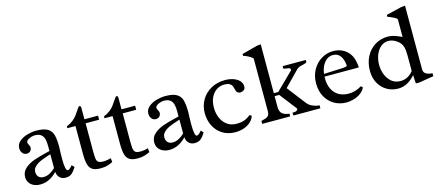

<svg xmlns="http://www.w3.org/2000/svg" viewBox="-49 -1166 3815 1670"><g transform="rotate(-15 1858.0 -331.0)"><path d="M218.3 -416Q205.6 -416 187 -410.6Q168.5 -405.3 154.5 -395.3Q140.6 -385.3 140.6 -372.1Q140.6 -366.7 142.6 -361.6Q144.5 -356.4 148.9 -348.6Q153.3 -341.3 155.3 -335.9Q157.2 -330.6 157.2 -324.7Q157.2 -305.2 144.8 -292.2Q132.3 -279.3 112.8 -279.3Q88.4 -279.3 74 -297.4Q59.6 -315.4 59.6 -340.8Q59.6 -378.9 89.4 -403.8Q119.1 -428.7 161.4 -440.4Q203.6 -452.1 240.2 -452.1Q309.1 -452.1 343 -431.9Q377 -411.6 387.9 -372.8Q398.9 -334 398.9 -264.2L397.9 -239.7Q397.5 -229 396.7 -204.1Q396 -179.2 396 -158.2Q396 -48.3 418.9 -48.3Q435.5 -48.3 461.9 -82L482.4 -60.1Q460.9 -24.9 439.9 -7.6Q418.9 9.8 384.8 9.8Q352.5 9.8 331.8 -10.5Q311 -30.8 309.1 -63Q277.8 -28.8 239 -9.5Q200.2 9.8 156.7 9.8Q126.5 9.8 100.8 -1.2Q75.2 -12.2 59.8 -34.2Q44.4 -56.2 44.4 -86.9Q44.4 -133.3 80.1 -164.1Q115.7 -194.8 162.1 -210.9Q208.5 -227.1 275.4 -243.2Q281.2 -244.1 307.6 -251V-297.4Q307.6 -334 301 -359.4Q294.4 -384.8 274.7 -400.4Q254.9 -416 218.3 -416ZM289.1 -216.3Q247.1 -202.6 217.3 -190.2Q187.5 -177.7 164.1 -156.7Q140.6 -135.7 140.6 -107.4Q140.6 -78.6 156.5 -62Q172.4 -45.4 201.2 -45.4Q230 -45.4 256.8 -59.8Q283.7 -74.2 307.6 -97.7V-222.2Q300.3 -219.7 289.1 -216.3Z M673.8 -153.3Q673.8 -103.5 677.2 -82.3Q680.7 -61 693.8 -51.5Q707 -42 738.3 -42Q756.8 -42 775.4 -45.4Q793.9 -48.8 806.6 -52.7L810.5 -17.1Q785.6 -4.9 760.3 2.4Q734.9 9.8 699.2 9.8Q651.9 9.8 627 -5.9Q602.1 -21.5 592.3 -56.4Q582.5 -91.3 582.5 -154.8V-402.3H509.8V-419.4Q543 -432.6 565.7 -450.4Q588.4 -468.3 603 -487.3Q617.7 -506.3 638.2 -537.6Q647 -551.8 651.9 -556.4Q656.7 -561 661.6 -561Q666.5 -561 669.7 -556.4Q672.9 -551.8 672.9 -542V-439H795.4V-402.3H673.8Z M1007.8 -153.3Q1007.8 -103.5 1011.2 -82.3Q1014.6 -61 1027.8 -51.5Q1041 -42 1072.3 -42Q1090.8 -42 1109.4 -45.4Q1127.9 -48.8 1140.6 -52.7L1144.5 -17.1Q1119.6 -4.9 1094.2 2.4Q1068.8 9.8 1033.2 9.8Q985.8 9.8 960.9 -5.9Q936 -21.5 926.3 -56.4Q916.5 -91.3 916.5 -154.8V-402.3H843.8V-419.4Q877 -432.6 899.7 -450.4Q922.4 -468.3 937 -487.3Q951.7 -506.3 972.2 -537.6Q981 -551.8 985.8 -556.4Q990.7 -561 995.6 -561Q1000.5 -561 1003.7 -556.4Q1006.8 -551.8 1006.8 -542V-439H1129.4V-402.3H1007.8Z M1380.9 -416Q1368.2 -416 1349.6 -410.6Q1331.1 -405.3 1317.1 -395.3Q1303.2 -385.3 1303.2 -372.1Q1303.2 -366.7 1305.2 -361.6Q1307.1 -356.4 1311.5 -348.6Q1315.9 -341.3 1317.9 -335.9Q1319.8 -330.6 1319.8 -324.7Q1319.8 -305.2 1307.4 -292.2Q1294.9 -279.3 1275.4 -279.3Q1251 -279.3 1236.6 -297.4Q1222.2 -315.4 1222.2 -340.8Q1222.2 -378.9 1252 -403.8Q1281.7 -428.7 1324 -440.4Q1366.2 -452.1 1402.8 -452.1Q1471.7 -452.1 1505.6 -431.9Q1539.6 -411.6 1550.5 -372.8Q1561.5 -334 1561.5 -264.2L1560.5 -239.7Q1560.1 -229 1559.3 -204.1Q1558.6 -179.2 1558.6 -158.2Q1558.6 -48.3 1581.5 -48.3Q1598.1 -48.3 1624.5 -82L1645 -60.1Q1623.5 -24.9 1602.5 -7.6Q1581.5 9.8 1547.4 9.8Q1515.1 9.8 1494.4 -10.5Q1473.6 -30.8 1471.7 -63Q1440.4 -28.8 1401.6 -9.5Q1362.8 9.8 1319.3 9.8Q1289.1 9.8 1263.4 -1.2Q1237.8 -12.2 1222.4 -34.2Q1207 -56.2 1207 -86.9Q1207 -133.3 1242.7 -164.1Q1278.3 -194.8 1324.7 -210.9Q1371.1 -227.1 1438 -243.2Q1443.8 -244.1 1470.2 -251V-297.4Q1470.2 -334 1463.6 -359.4Q1457 -384.8 1437.3 -400.4Q1417.5 -416 1380.9 -416ZM1451.7 -216.3Q1409.7 -202.6 1379.9 -190.2Q1350.1 -177.7 1326.7 -156.7Q1303.2 -135.7 1303.2 -107.4Q1303.2 -78.6 1319.1 -62Q1335 -45.4 1363.8 -45.4Q1392.6 -45.4 1419.4 -59.8Q1446.3 -74.2 1470.2 -97.7V-222.2Q1462.9 -219.7 1451.7 -216.3Z M1913.6 9.8Q1846.2 9.8 1797.1 -21.7Q1748 -53.2 1722.7 -105.5Q1697.3 -157.7 1697.3 -218.8Q1697.3 -283.2 1728 -336.7Q1758.8 -390.1 1814.5 -421.1Q1870.1 -452.1 1940.9 -452.1Q1981.9 -452.1 2016.1 -440.2Q2050.3 -428.2 2070.1 -406.2Q2089.8 -384.3 2089.8 -355.5Q2089.8 -333.5 2075.7 -323.5Q2061.5 -313.5 2045.4 -313.5Q2030.3 -313.5 2022 -319.1Q2013.7 -324.7 2010 -332.8Q2006.3 -340.8 2002.9 -355.5Q1999 -374 1993.4 -385.7Q1987.8 -397.5 1972.7 -406.2Q1957.5 -415 1929.2 -416Q1891.6 -417.5 1858.9 -397.7Q1826.2 -377.9 1806.4 -338.9Q1786.6 -299.8 1786.6 -245.1Q1786.6 -194.3 1804.7 -151.9Q1822.8 -109.4 1857.7 -84Q1892.6 -58.6 1941.4 -58.6Q1983.9 -58.6 2012.2 -68.8Q2040.5 -79.1 2070.8 -103L2086.4 -91.8Q2076.2 -59.1 2049.8 -36.1Q2023.4 -13.2 1987.8 -1.7Q1952.1 9.8 1913.6 9.8Z M2156.2 0 2155.8 -15.6Q2155.8 -23.4 2156.2 -26.4Q2184.6 -33.2 2199 -38.6Q2213.4 -43.9 2222.7 -56.2Q2231.9 -68.4 2231.9 -90.3V-568.4Q2227.1 -575.7 2210.4 -586.2Q2193.8 -596.7 2175.5 -605Q2157.2 -613.3 2148.4 -614.3V-631.3L2288.1 -668.5L2322.8 -671.9V-231.9H2362.8L2519 -385.3Q2520 -387.7 2520 -390.6Q2520 -401.9 2511 -405.5Q2502 -409.2 2483.9 -411.1Q2469.7 -412.6 2463.4 -414.6Q2457 -416.5 2457 -422.9Q2457 -429.7 2458.5 -439H2665.5L2667 -422.9Q2667 -412.6 2626.5 -404.3Q2593.3 -397.5 2576.7 -383.3L2441.9 -245.1L2570.8 -78.1Q2585.9 -58.1 2609.4 -46.4Q2632.8 -34.7 2653.1 -30.3Q2673.3 -25.9 2681.2 -25.9L2679.7 0H2438Q2437.5 -3.9 2436.3 -14.6Q2435.1 -25.4 2435.5 -25.4Q2463.9 -25.4 2474.1 -32Q2484.4 -38.6 2484.4 -46.9Q2484.4 -51.3 2478 -58.1L2364.3 -205.1H2322.8V-108.4Q2322.8 -66.4 2344 -47.6Q2365.2 -28.8 2408.7 -24.4Q2408.7 -17.1 2408.2 -9.8Q2407.7 -2.4 2407.7 0Z M2785.6 -242.7Q2785.6 -181.2 2807.9 -139.9Q2830.1 -98.6 2867.4 -78.9Q2904.8 -59.1 2951.2 -59.1Q3012.7 -59.1 3069.8 -94.2L3084 -80.6Q3072.3 -52.2 3044.7 -31.7Q3017.1 -11.2 2982.2 -0.7Q2947.3 9.8 2914.6 9.8Q2853 9.8 2804 -19Q2754.9 -47.9 2727.3 -99.6Q2699.7 -151.4 2699.7 -218.3Q2699.7 -286.1 2729.5 -339.6Q2759.3 -393.1 2808.8 -422.6Q2858.4 -452.1 2915 -452.1Q2961.4 -452.1 2998.8 -433.3Q3036.1 -414.6 3059.6 -380.6Q3083 -346.7 3089.4 -302.7Q3094.7 -280.3 3094.7 -261.2V-256.8H2786.1Q2785.6 -252 2785.6 -242.7ZM2998 -295.9Q2994.6 -354 2970.9 -386.7Q2947.3 -419.4 2903.8 -419.4Q2872.1 -419.4 2847.4 -400.4Q2822.8 -381.3 2807.6 -349.9Q2792.5 -318.4 2788.1 -280.8L2961.9 -288.1Q2983.4 -289.1 2998 -295.9Z M3448.2 -618.2 3449.2 -635.3 3586.9 -668.5 3622.1 -671.9V-97.2Q3622.1 -67.9 3647.2 -55.2Q3672.4 -42.5 3701.2 -42.5V-15.6L3570.8 5.9H3538.1L3533.7 -69.8Q3499 -29.8 3460.9 -10Q3422.9 9.8 3379.4 9.8Q3324.2 9.8 3278.6 -16.8Q3232.9 -43.5 3206.5 -91.6Q3180.2 -139.6 3180.2 -202.1Q3180.2 -273.9 3209.7 -330.6Q3239.3 -387.2 3291 -418.9Q3342.8 -450.7 3406.7 -450.7Q3436.5 -450.7 3464.8 -441.7Q3493.2 -432.6 3531.2 -414.6V-573.7Q3524.9 -583.5 3506.6 -593.3Q3488.3 -603 3470.9 -609.9Q3453.6 -616.7 3448.2 -618.2ZM3489.3 -377Q3469.7 -394 3447.3 -403.6Q3424.8 -413.1 3401.9 -413.1Q3363.3 -413.1 3333.5 -388.2Q3303.7 -363.3 3287.4 -322Q3271 -280.8 3271 -232.9Q3271 -186.5 3287.4 -144.3Q3303.7 -102.1 3336.4 -75.2Q3369.1 -48.3 3415.5 -48.3Q3452.6 -48.3 3481.7 -64.7Q3510.7 -81.1 3531.2 -108.4V-249Q3531.2 -296.4 3522.9 -325.4Q3514.6 -354.5 3489.3 -377Z"/></g></svg>

Font: Radley
Style: Regular
Weight: 400
Designer: Vernon Adams
Foundry: Vernon Adams
Version: Version 1.003; ttfautohint (v1.6)